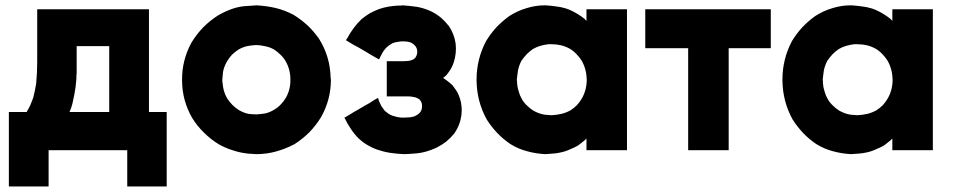

<svg xmlns="http://www.w3.org/2000/svg" viewBox="-20 -544 3518 708"><path d="M78.1 -130.9Q85.9 -143.6 91.8 -156.2Q97.7 -169.9 102.5 -183.6Q105.5 -196.3 108.4 -209Q111.3 -222.7 113.3 -235.4Q117.2 -275.4 117.2 -315.4Q117.2 -355.5 117.2 -395.5Q117.2 -411.1 117.2 -427.7Q117.2 -443.4 117.2 -460Q117.2 -472.7 117.2 -485.4Q117.2 -497.1 117.2 -509.8Q119.1 -509.8 122.1 -509.8Q124 -509.8 127 -509.8Q171.9 -509.8 215.8 -509.8Q260.7 -509.8 305.7 -509.8Q335.9 -509.8 366.2 -509.8Q396.5 -509.8 427.7 -509.8Q453.1 -509.8 478.5 -509.8Q503.9 -509.8 529.3 -509.8Q529.3 -507.8 529.3 -504.9Q529.3 -502.9 529.3 -500Q529.3 -457 529.3 -414.1Q529.3 -371.1 529.3 -327.1Q529.3 -297.9 529.3 -268.6Q529.3 -239.3 529.3 -209Q529.3 -189.5 529.3 -169.9Q529.3 -150.4 529.3 -130.9Q534.2 -130.9 539.1 -130.9Q543.9 -130.9 548.8 -130.9Q553.7 -130.9 559.6 -130.9Q564.5 -130.9 569.3 -130.9Q576.2 -130.9 582 -130.9Q588.9 -130.9 594.7 -130.9Q594.7 -128.9 594.7 -126Q594.7 -123 594.7 -121.1Q594.7 -91.8 594.7 -63.5Q594.7 -34.2 594.7 -4.9Q594.7 14.6 594.7 35.2Q594.7 54.7 594.7 74.2Q594.7 91.8 594.7 109.4Q594.7 127 594.7 143.6Q592.8 143.6 589.8 143.6Q587.9 143.6 585 143.6Q570.3 143.6 556.6 143.6Q542 143.6 527.3 143.6Q517.6 143.6 507.8 143.6Q498 143.6 488.3 143.6Q478.5 143.6 468.8 143.6Q459 143.6 449.2 143.6Q449.2 141.6 449.2 138.7Q449.2 136.7 449.2 133.8Q449.2 119.1 449.2 103.5Q449.2 87.9 449.2 73.2Q449.2 62.5 449.2 51.8Q449.2 42 449.2 31.2Q449.2 26.4 449.2 20.5Q449.2 15.6 449.2 9.8Q416 9.8 383.8 9.8Q350.6 9.8 318.4 9.8Q293.9 9.8 269.5 9.8Q245.1 9.8 221.7 9.8Q206.1 9.8 190.4 9.8Q174.8 9.8 159.2 9.8Q159.2 22.5 159.2 35.2Q159.2 47.9 159.2 60.5Q159.2 71.3 159.2 82Q159.2 91.8 159.2 102.5Q159.2 113.3 159.2 123Q159.2 133.8 159.2 143.6Q156.2 143.6 154.3 143.6Q151.4 143.6 149.4 143.6Q134.8 143.6 120.1 143.6Q106.4 143.6 91.8 143.6Q82 143.6 72.3 143.6Q62.5 143.6 52.7 143.6Q43 143.6 32.2 143.6Q22.5 143.6 12.7 143.6Q12.7 141.6 12.7 138.7Q12.7 136.7 12.7 133.8Q12.7 105.5 12.7 76.2Q12.7 46.9 12.7 17.6Q12.7 -2 12.7 -21.5Q12.7 -42 12.7 -61.5Q12.7 -79.1 12.7 -96.7Q12.7 -113.3 12.7 -130.9Q15.6 -130.9 17.6 -130.9Q20.5 -130.9 23.4 -130.9Q30.3 -130.9 37.1 -130.9Q43.9 -130.9 50.8 -130.9Q55.7 -130.9 60.5 -130.9Q65.4 -130.9 69.3 -130.9Q71.3 -130.9 73.2 -130.9Q74.2 -130.9 76.2 -130.9Q77.1 -130.9 77.1 -130.9Q78.1 -130.9 78.1 -130.9ZM262.7 -374Q262.7 -371.1 262.7 -369.1Q262.7 -366.2 262.7 -364.3Q262.7 -357.4 262.7 -350.6Q262.7 -343.8 262.7 -336.9Q262.7 -321.3 262.7 -312.5Q262.7 -303.7 262.7 -297.9Q262.7 -292 262.7 -286.1Q262.7 -280.3 262.7 -274.4Q262.7 -269.5 261.7 -264.6Q261.7 -258.8 261.7 -253.9Q260.7 -238.3 258.8 -223.6Q256.8 -209 253.9 -194.3Q251 -178.7 247.1 -162.1Q243.2 -146.5 236.3 -130.9Q243.2 -130.9 249 -130.9Q255.9 -130.9 261.7 -130.9Q275.4 -130.9 288.1 -130.9Q301.8 -130.9 315.4 -130.9Q332 -130.9 348.6 -130.9Q366.2 -130.9 382.8 -130.9Q382.8 -143.6 382.8 -156.2Q382.8 -169.9 382.8 -182.6Q382.8 -203.1 382.8 -223.6Q382.8 -244.1 382.8 -264.6Q382.8 -292 382.8 -319.3Q382.8 -346.7 382.8 -374Q377 -374 372.1 -374Q366.2 -374 360.4 -374Q349.6 -374 338.9 -374Q327.1 -374 316.4 -374Q305.7 -374 294.9 -374Q284.2 -374 273.4 -374Q270.5 -374 267.6 -374Q265.6 -374 262.7 -374Z M924.8 24.4Q918 23.4 910.2 23.4Q902.3 23.4 895.5 22.5Q866.2 19.5 839.8 10.7Q813.5 2.9 787.1 -11.7Q756.8 -30.3 732.4 -54.7Q707 -79.1 688.5 -109.4Q651.4 -173.8 651.4 -248Q650.4 -322.3 686.5 -387.7Q705.1 -418 729.5 -443.4Q753.9 -467.8 784.2 -487.3Q838.9 -518.6 884.8 -521.5Q929.7 -524.4 924.8 -524.4Q961.9 -522.5 996.1 -514.6Q1029.3 -506.8 1062.5 -489.3Q1090.8 -471.7 1114.3 -450.2Q1137.7 -427.7 1156.2 -401.4Q1197.3 -335.9 1199.2 -257.8Q1200.2 -253.9 1200.2 -250Q1200.2 -176.8 1164.1 -112.3Q1145.5 -82 1121.1 -56.6Q1096.7 -32.2 1066.4 -12.7Q1033.2 4.9 998 14.6Q962.9 24.4 924.8 24.4ZM924.8 -377.9Q907.2 -377 891.6 -374Q875 -370.1 859.4 -361.3Q845.7 -352.5 835 -341.8Q824.2 -330.1 816.4 -316.4Q803.7 -293.9 801.8 -273.4Q799.8 -252 799.8 -250Q799.8 -247.1 799.8 -244.1Q799.8 -241.2 800.8 -238.3Q801.8 -223.6 805.7 -209Q809.6 -195.3 817.4 -181.6Q826.2 -168 836.9 -157.2Q847.7 -146.5 861.3 -137.7Q887.7 -123 908.2 -123Q928.7 -122.1 924.8 -122.1Q942.4 -123 959 -126Q975.6 -129.9 991.2 -139.6Q1004.9 -147.5 1015.6 -159.2Q1026.4 -169.9 1034.2 -183.6Q1051.8 -214.8 1050.8 -251Q1050.8 -288.1 1033.2 -318.4Q1025.4 -332 1013.7 -342.8Q1002.9 -353.5 989.3 -362.3Q972.7 -371.1 955.1 -374Q937.5 -377.9 924.8 -377.9Z M1463.9 -524.4Q1492.2 -522.5 1518.6 -518.6Q1544.9 -513.7 1570.3 -502Q1589.8 -492.2 1606.4 -478.5Q1622.1 -464.8 1635.7 -447.3Q1655.3 -418 1660.2 -382.8Q1664.1 -348.6 1653.3 -314.5Q1650.4 -304.7 1645.5 -295.9Q1641.6 -287.1 1634.8 -278.3Q1630.9 -272.5 1626 -266.6Q1620.1 -261.7 1614.3 -256.8Q1624 -250 1632.8 -243.2Q1641.6 -236.3 1649.4 -228.5Q1656.2 -219.7 1662.1 -210.9Q1668 -202.1 1671.9 -192.4Q1682.6 -166 1682.6 -137.7Q1682.6 -128.9 1681.6 -120.1Q1676.8 -83 1655.3 -51.8Q1641.6 -35.2 1625 -21.5Q1608.4 -8.8 1588.9 1Q1549.8 18.6 1516.6 21.5Q1482.4 24.4 1470.7 24.4Q1443.4 23.4 1418 19.5Q1393.6 15.6 1368.2 6.8Q1349.6 0 1334 -9.8Q1317.4 -19.5 1302.7 -33.2Q1286.1 -49.8 1273.4 -69.3Q1260.7 -87.9 1250 -110.4Q1252 -111.3 1253.9 -112.3Q1255.9 -113.3 1257.8 -114.3Q1270.5 -122.1 1283.2 -129.9Q1295.9 -136.7 1308.6 -144.5Q1317.4 -149.4 1325.2 -154.3Q1334 -159.2 1342.8 -164.1Q1349.6 -168.9 1357.4 -173.8Q1365.2 -177.7 1373 -182.6Q1373 -182.6 1374 -182.6Q1375 -178.7 1377.9 -170.9Q1381.8 -161.1 1386.7 -152.3Q1391.6 -144.5 1398.4 -135.7Q1405.3 -129.9 1412.1 -125Q1418.9 -120.1 1427.7 -117.2Q1445.3 -111.3 1459 -110.4Q1472.7 -110.4 1471.7 -110.4Q1481.4 -110.4 1490.2 -111.3Q1500 -112.3 1508.8 -115.2Q1514.6 -118.2 1519.5 -121.1Q1525.4 -125 1529.3 -129.9Q1536.1 -138.7 1536.1 -150.4Q1537.1 -163.1 1531.2 -171.9Q1528.3 -175.8 1525.4 -178.7Q1521.5 -180.7 1517.6 -182.6Q1512.7 -185.5 1503.9 -186.5Q1495.1 -188.5 1487.3 -188.5Q1478.5 -188.5 1469.7 -188.5Q1461.9 -188.5 1453.1 -188.5Q1447.3 -188.5 1441.4 -188.5Q1436.5 -188.5 1430.7 -188.5Q1424.8 -188.5 1418 -188.5Q1412.1 -188.5 1406.2 -188.5Q1406.2 -190.4 1406.2 -193.4Q1406.2 -195.3 1406.2 -198.2Q1406.2 -210.9 1406.2 -222.7Q1406.2 -235.4 1406.2 -248Q1406.2 -256.8 1406.2 -265.6Q1406.2 -273.4 1406.2 -282.2Q1406.2 -291 1406.2 -299.8Q1406.2 -309.6 1406.2 -318.4Q1409.2 -318.4 1411.1 -318.4Q1414.1 -318.4 1416 -318.4Q1422.9 -318.4 1428.7 -318.4Q1434.6 -318.4 1440.4 -318.4Q1445.3 -318.4 1449.2 -318.4Q1453.1 -318.4 1458 -318.4Q1460.9 -318.4 1463.9 -318.4Q1466.8 -318.4 1470.7 -318.4Q1477.5 -318.4 1485.4 -319.3Q1493.2 -320.3 1500 -323.2Q1503.9 -324.2 1506.8 -327.1Q1510.7 -329.1 1512.7 -333Q1518.6 -341.8 1518.6 -353.5Q1518.6 -365.2 1511.7 -374Q1508.8 -377.9 1504.9 -380.9Q1501 -383.8 1496.1 -386.7Q1489.3 -389.6 1481.4 -390.6Q1473.6 -391.6 1465.8 -391.6Q1456.1 -391.6 1447.3 -389.6Q1437.5 -388.7 1427.7 -384.8Q1420.9 -380.9 1415 -377Q1409.2 -372.1 1403.3 -367.2Q1394.5 -357.4 1388.7 -346.7Q1382.8 -335.9 1377.9 -325.2Q1376 -326.2 1373 -327.1Q1371.1 -329.1 1368.2 -330.1Q1355.5 -337.9 1342.8 -344.7Q1331.1 -352.5 1318.4 -359.4Q1309.6 -364.3 1301.8 -369.1Q1293 -374 1285.2 -377.9Q1277.3 -382.8 1270.5 -386.7Q1263.7 -390.6 1255.9 -395.5Q1256.8 -397.5 1257.8 -399.4Q1259.8 -401.4 1260.7 -403.3Q1271.5 -423.8 1284.2 -440.4Q1296.9 -458 1313.5 -473.6Q1328.1 -485.4 1343.8 -495.1Q1360.4 -503.9 1377.9 -510.7Q1395.5 -516.6 1412.1 -519.5Q1429.7 -522.5 1448.2 -523.4Q1452.1 -523.4 1458 -523.4Q1463.9 -524.4 1463.9 -524.4Z M2142.6 -466.8Q2142.6 -467.8 2142.6 -467.8Q2142.6 -468.8 2142.6 -469.7Q2142.6 -474.6 2142.6 -478.5Q2142.6 -483.4 2142.6 -488.3Q2142.6 -494.1 2142.6 -499Q2142.6 -504.9 2142.6 -509.8Q2145.5 -509.8 2148.4 -509.8Q2150.4 -509.8 2153.3 -509.8Q2157.2 -509.8 2162.1 -509.8Q2167 -509.8 2171.9 -509.8Q2181.6 -509.8 2191.4 -509.8Q2202.1 -509.8 2211.9 -509.8Q2221.7 -509.8 2231.4 -509.8Q2242.2 -509.8 2252 -509.8Q2261.7 -509.8 2272.5 -509.8Q2282.2 -509.8 2292 -509.8Q2292 -507.8 2292 -504.9Q2292 -502.9 2292 -500Q2292 -443.4 2292 -386.7Q2292 -329.1 2292 -272.5Q2292 -233.4 2292 -194.3Q2292 -155.3 2292 -116.2Q2292 -85 2292 -53.7Q2292 -21.5 2292 9.8Q2290 9.8 2287.1 9.8Q2284.2 9.8 2282.2 9.8Q2267.6 9.8 2252.9 9.8Q2238.3 9.8 2223.6 9.8Q2212.9 9.8 2203.1 9.8Q2193.4 9.8 2183.6 9.8Q2172.9 9.8 2163.1 9.8Q2153.3 9.8 2142.6 9.8Q2142.6 7.8 2142.6 4.9Q2142.6 2.9 2142.6 0Q2142.6 -6.8 2142.6 -13.7Q2142.6 -20.5 2142.6 -26.4Q2142.6 -28.3 2142.6 -30.3Q2142.6 -31.2 2142.6 -33.2Q2135.7 -25.4 2127 -19.5Q2119.1 -12.7 2110.4 -6.8Q2098.6 0 2085.9 4.9Q2074.2 10.7 2061.5 14.6Q2037.1 21.5 2016.6 22.5Q1997.1 24.4 1990.2 24.4Q1955.1 22.5 1923.8 13.7Q1892.6 5.9 1862.3 -12.7Q1835.9 -30.3 1814.5 -52.7Q1793 -75.2 1775.4 -102.5Q1738.3 -168.9 1737.3 -247.1Q1737.3 -249 1737.3 -250Q1737.3 -326.2 1772.5 -392.6Q1789.1 -419.9 1810.5 -443.4Q1832 -465.8 1857.4 -484.4Q1887.7 -503.9 1920.9 -513.7Q1954.1 -524.4 1990.2 -524.4Q2009.8 -523.4 2029.3 -520.5Q2047.9 -518.6 2067.4 -512.7Q2079.1 -508.8 2090.8 -502.9Q2102.5 -497.1 2113.3 -490.2Q2119.1 -486.3 2125 -482.4Q2130.9 -477.5 2136.7 -473.6Q2138.7 -470.7 2139.6 -469.7Q2141.6 -468.8 2142.6 -466.8ZM1885.7 -250Q1885.7 -247.1 1886.7 -243.2Q1886.7 -240.2 1886.7 -237.3Q1887.7 -221.7 1892.6 -207Q1896.5 -192.4 1904.3 -178.7Q1912.1 -165 1923.8 -154.3Q1934.6 -143.6 1947.3 -135.7Q1968.8 -124 1988.3 -121.1Q2006.8 -119.1 2013.7 -119.1Q2032.2 -120.1 2049.8 -124Q2066.4 -127.9 2083 -136.7Q2096.7 -145.5 2107.4 -156.2Q2118.2 -168 2126 -181.6Q2143.6 -212.9 2143.6 -251Q2142.6 -289.1 2125 -320.3Q2116.2 -334 2105.5 -344.7Q2094.7 -356.4 2081.1 -364.3Q2065.4 -373 2048.8 -377Q2032.2 -380.9 2013.7 -380.9Q2010.7 -380.9 2007.8 -380.9Q2004.9 -380.9 2002 -380.9Q1986.3 -378.9 1972.7 -375Q1959 -371.1 1945.3 -363.3Q1932.6 -354.5 1921.9 -343.8Q1911.1 -332 1902.3 -319.3Q1890.6 -295.9 1888.7 -274.4Q1885.7 -252 1885.7 -250Z M2517.6 -366.2Q2502 -366.2 2486.3 -366.2Q2471.7 -366.2 2456.1 -366.2Q2443.4 -366.2 2430.7 -366.2Q2418.9 -366.2 2406.2 -366.2Q2394.5 -366.2 2382.8 -366.2Q2371.1 -366.2 2359.4 -366.2Q2359.4 -368.2 2359.4 -371.1Q2359.4 -373 2359.4 -376Q2359.4 -389.6 2359.4 -404.3Q2359.4 -418 2359.4 -432.6Q2359.4 -442.4 2359.4 -452.1Q2359.4 -460.9 2359.4 -470.7Q2359.4 -480.5 2359.4 -490.2Q2359.4 -500 2359.4 -509.8Q2362.3 -509.8 2364.3 -509.8Q2367.2 -509.8 2369.1 -509.8Q2419.9 -509.8 2470.7 -509.8Q2520.5 -509.8 2571.3 -509.8Q2605.5 -509.8 2640.6 -509.8Q2674.8 -509.8 2709 -509.8Q2737.3 -509.8 2765.6 -509.8Q2793.9 -509.8 2822.3 -509.8Q2822.3 -507.8 2822.3 -504.9Q2822.3 -502.9 2822.3 -500Q2822.3 -495.1 2822.3 -491.2Q2822.3 -486.3 2822.3 -482.4Q2822.3 -472.7 2822.3 -462.9Q2822.3 -453.1 2822.3 -443.4Q2822.3 -433.6 2822.3 -423.8Q2822.3 -415 2822.3 -405.3Q2822.3 -395.5 2822.3 -385.7Q2822.3 -376 2822.3 -366.2Q2820.3 -366.2 2817.4 -366.2Q2815.4 -366.2 2812.5 -366.2Q2794.9 -366.2 2777.3 -366.2Q2759.8 -366.2 2741.2 -366.2Q2729.5 -366.2 2717.8 -366.2Q2705.1 -366.2 2693.4 -366.2Q2686.5 -366.2 2679.7 -366.2Q2672.9 -366.2 2667 -366.2Q2667 -326.2 2667 -285.2Q2667 -245.1 2667 -205.1Q2667 -175.8 2667 -146.5Q2667 -117.2 2667 -87.9Q2667 -63.5 2667 -39.1Q2667 -14.6 2667 9.8Q2664.1 9.8 2661.1 9.8Q2659.2 9.8 2656.2 9.8Q2641.6 9.8 2627 9.8Q2612.3 9.8 2597.7 9.8Q2587.9 9.8 2578.1 9.8Q2567.4 9.8 2557.6 9.8Q2547.9 9.8 2538.1 9.8Q2527.3 9.8 2517.6 9.8Q2517.6 7.8 2517.6 4.9Q2517.6 2.9 2517.6 0Q2517.6 -43 2517.6 -85.9Q2517.6 -127.9 2517.6 -170.9Q2517.6 -200.2 2517.6 -229.5Q2517.6 -258.8 2517.6 -288.1Q2517.6 -297.9 2517.6 -307.6Q2517.6 -317.4 2517.6 -327.1Q2517.6 -336.9 2517.6 -346.7Q2517.6 -356.4 2517.6 -366.2Z M3270.5 -466.8Q3270.5 -467.8 3270.5 -467.8Q3270.5 -468.8 3270.5 -469.7Q3270.5 -474.6 3270.5 -478.5Q3270.5 -483.4 3270.5 -488.3Q3270.5 -494.1 3270.5 -499Q3270.5 -504.9 3270.5 -509.8Q3273.4 -509.8 3276.4 -509.8Q3278.3 -509.8 3281.2 -509.8Q3285.2 -509.8 3290 -509.8Q3294.9 -509.8 3299.8 -509.8Q3309.6 -509.8 3319.3 -509.8Q3330.1 -509.8 3339.8 -509.8Q3349.6 -509.8 3359.4 -509.8Q3370.1 -509.8 3379.9 -509.8Q3389.6 -509.8 3400.4 -509.8Q3410.2 -509.8 3419.9 -509.8Q3419.9 -507.8 3419.9 -504.9Q3419.9 -502.9 3419.9 -500Q3419.9 -443.4 3419.9 -386.7Q3419.9 -329.1 3419.9 -272.5Q3419.9 -233.4 3419.9 -194.3Q3419.9 -155.3 3419.9 -116.2Q3419.9 -85 3419.9 -53.7Q3419.9 -21.5 3419.9 9.8Q3418 9.8 3415 9.8Q3412.1 9.8 3410.2 9.8Q3395.5 9.8 3380.9 9.8Q3366.2 9.8 3351.6 9.8Q3340.8 9.8 3331.1 9.8Q3321.3 9.8 3311.5 9.8Q3300.8 9.8 3291 9.8Q3281.2 9.8 3270.5 9.8Q3270.5 7.8 3270.5 4.9Q3270.5 2.9 3270.5 0Q3270.5 -6.8 3270.5 -13.7Q3270.5 -20.5 3270.5 -26.4Q3270.5 -28.3 3270.5 -30.3Q3270.5 -31.2 3270.5 -33.2Q3263.7 -25.4 3254.9 -19.5Q3247.1 -12.7 3238.3 -6.8Q3226.6 0 3213.9 4.9Q3202.1 10.7 3189.5 14.6Q3165 21.5 3144.5 22.5Q3125 24.4 3118.2 24.4Q3083 22.5 3051.8 13.7Q3020.5 5.9 2990.2 -12.7Q2963.9 -30.3 2942.4 -52.7Q2920.9 -75.2 2903.3 -102.5Q2866.2 -168.9 2865.2 -247.1Q2865.2 -249 2865.2 -250Q2865.2 -326.2 2900.4 -392.6Q2917 -419.9 2938.5 -443.4Q2960 -465.8 2985.4 -484.4Q3015.6 -503.9 3048.8 -513.7Q3082 -524.4 3118.2 -524.4Q3137.7 -523.4 3157.2 -520.5Q3175.8 -518.6 3195.3 -512.7Q3207 -508.8 3218.8 -502.9Q3230.5 -497.1 3241.2 -490.2Q3247.1 -486.3 3252.9 -482.4Q3258.8 -477.5 3264.6 -473.6Q3266.6 -470.7 3267.6 -469.7Q3269.5 -468.8 3270.5 -466.8ZM3013.7 -250Q3013.7 -247.1 3014.6 -243.2Q3014.6 -240.2 3014.6 -237.3Q3015.6 -221.7 3020.5 -207Q3024.4 -192.4 3032.2 -178.7Q3040 -165 3051.8 -154.3Q3062.5 -143.6 3075.2 -135.7Q3096.7 -124 3116.2 -121.1Q3134.8 -119.1 3141.6 -119.1Q3160.2 -120.1 3177.7 -124Q3194.3 -127.9 3210.9 -136.7Q3224.6 -145.5 3235.4 -156.2Q3246.1 -168 3253.9 -181.6Q3271.5 -212.9 3271.5 -251Q3270.5 -289.1 3252.9 -320.3Q3244.1 -334 3233.4 -344.7Q3222.7 -356.4 3209 -364.3Q3193.4 -373 3176.8 -377Q3160.2 -380.9 3141.6 -380.9Q3138.7 -380.9 3135.7 -380.9Q3132.8 -380.9 3129.9 -380.9Q3114.3 -378.9 3100.6 -375Q3086.9 -371.1 3073.2 -363.3Q3060.5 -354.5 3049.8 -343.8Q3039.1 -332 3030.3 -319.3Q3018.6 -295.9 3016.6 -274.4Q3013.7 -252 3013.7 -250Z"/></svg>

Font: LeFont
Style: Bold
Weight: 800
Designer: Leryon MEDIA
Version: Version 1.0